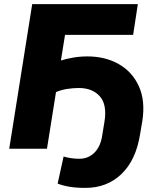

<svg xmlns="http://www.w3.org/2000/svg" viewBox="-20 -725 778 936"><path d="M396 191Q353 191 319.5 185.5Q286 180 261 170L290 38Q306 43 326 46Q346 49 367 49Q410 49 440 19.5Q470 -10 478 -63L489 -130Q503 -214 467 -255Q431 -296 364 -296Q338 -296 308 -291.5Q278 -287 253 -276L209 0H25L137 -705H652L629 -555H297L277 -430Q301 -438 335.5 -444Q370 -450 406 -450Q493 -450 559 -412.5Q625 -375 657 -304.5Q689 -234 674 -136L663 -71Q643 55 572.5 123Q502 191 396 191Z"/></svg>

Font: Nunito Sans Black
Style: Italic
Weight: 900
Italic angle: -9°
Designer: Vernon Adams
Foundry: Vernon Adams
Version: Version 3.006; ttfautohint (v1.8.3)